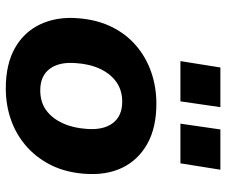

<svg xmlns="http://www.w3.org/2000/svg" viewBox="-79 -691 781 663"><g transform="rotate(90 311.5 -359.5)"><path d="M285 11Q202 11 146 -20.5Q90 -52 63.5 -109Q37 -166 43 -239Q48 -304 72.5 -354Q97 -404 137 -438.5Q177 -473 228.5 -491Q280 -509 338 -509Q421 -509 477 -477.5Q533 -446 559.5 -390.5Q586 -335 580 -260Q575 -195 550 -145Q525 -95 485 -60Q445 -25 394 -7Q343 11 285 11ZM292 -108Q332 -108 360 -128Q388 -148 405 -184.5Q422 -221 425 -267Q430 -325 405.5 -358Q381 -391 331 -391Q292 -391 263.5 -371Q235 -351 218 -315Q201 -279 198 -232Q193 -174 217.5 -141Q242 -108 292 -108ZM407 -592 427 -730H566L544 -592ZM191 -592 213 -730H350L330 -592Z"/></g></svg>

Font: Nunito Sans 9pt ExtraBold
Style: Italic
Weight: 800
Italic angle: -9°
Version: Version 3.101;gftools[0.9.27]